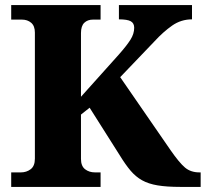

<svg xmlns="http://www.w3.org/2000/svg" viewBox="-20 -734 808 754"><path d="M24 0V-57H62Q84 -57 100.5 -69.5Q117 -82 117 -111V-606Q117 -632 102.5 -644.5Q88 -657 66 -657H24V-714H375V-657H345Q324 -657 311 -644.5Q298 -632 298 -604V-354L446 -519Q477 -554 492 -577.5Q507 -601 507 -625Q507 -643 493.5 -650.5Q480 -658 447 -658V-714H734V-658Q691 -658 656 -633.5Q621 -609 587 -572L452 -431L650 -144Q684 -95 706.5 -76Q729 -57 763 -57H768V0H688Q635 0 599 -6Q563 -12 538 -26Q513 -40 493 -63.5Q473 -87 451 -123L332 -311L298 -284V-110Q298 -82 314 -69.5Q330 -57 353 -57H375V0Z"/></svg>

Font: Noto Serif Telugu ExtraBold
Style: Regular
Weight: 800
Designer: Jelle Bosma - Monotype Design Team
Foundry: Monotype Imaging Inc.
Version: Version 2.005; ttfautohint (v1.8.4.7-5d5b)